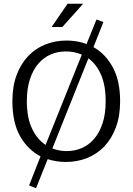

<svg xmlns="http://www.w3.org/2000/svg" viewBox="-20 -854 706 1023"><path d="M312 -710H255L340 -834H423ZM494 -750 531 -737 478 -603Q542 -567 581 -495.5Q620 -424 620 -315Q620 -236 597.5 -175.5Q575 -115 536 -74Q497 -33 444 -12Q391 9 331 9Q305 9 280.5 5Q256 1 234 -6L172 149L135 134L196 -21Q128 -56 87 -128.5Q46 -201 46 -315Q46 -394 68.5 -454Q91 -514 130 -555Q169 -596 221.5 -617Q274 -638 335 -638Q362 -638 389.5 -633.5Q417 -629 441 -619ZM123 -315Q123 -227 150.5 -169Q178 -111 223 -82L416 -563Q376 -580 331 -580Q288 -580 250.5 -564Q213 -548 184.5 -515Q156 -482 139.5 -432Q123 -382 123 -315ZM335 -49Q378 -49 415.5 -65Q453 -81 481.5 -114Q510 -147 526.5 -197Q543 -247 543 -315Q543 -400 518 -456.5Q493 -513 451 -543L259 -63Q296 -49 335 -49Z"/></svg>

Font: Mukta Vaani Light
Style: Regular
Weight: 300
Designer: Noopur Datye, Girish Dalvi, Yashodeep Gholap, Pallavi Karambelkar
Foundry: Ek Type
Version: Version 2.538;PS 1.000;hotconv 16.6.51;makeotf.lib2.5.65220;